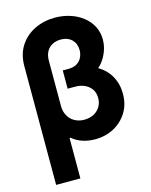

<svg xmlns="http://www.w3.org/2000/svg" viewBox="-136 -824 881 1117"><g transform="rotate(-15 304.5 -266.0)"><path d="M270 -318.8V-420.4H338.9Q414.6 -420.4 466.8 -391.6Q520 -361.8 546.4 -314.5Q573.2 -266.6 573.2 -208Q573.2 -143.6 543.5 -95.7Q513.2 -46.9 462.9 -20Q412.1 7.3 349.1 7.3Q311.5 7.3 277.3 -3.4Q241.2 -14.2 211.4 -39.6L206.5 -37.6V-228Q206.5 -199.7 220.2 -173.8Q233.4 -148.9 258.3 -134.3Q284.2 -119.1 317.9 -119.1Q350.6 -119.1 376.5 -132.8Q400.9 -146.5 414.6 -169.4Q427.7 -192.4 427.7 -220.7Q427.7 -251.5 413.1 -273.4Q397.9 -295.4 372.6 -307.1Q347.7 -318.8 316.9 -318.8ZM304.7 -737.3Q351.1 -737.3 395 -723.6Q436 -710.9 470.7 -684.6Q503.9 -658.7 522.9 -623Q542 -585.9 542 -542Q542 -491.2 516.1 -443.4Q490.7 -396 441.9 -364.3Q394 -333 324.2 -333H270V-428.7H302.2Q338.4 -428.7 358.4 -442.9Q377.9 -456.1 387.2 -477.5Q395.5 -497.1 395.5 -518.1Q395.5 -556.6 371.1 -581.1Q345.7 -605.5 304.7 -605.5Q276.4 -605.5 254.4 -593.8Q231.4 -582 219.2 -559.6Q206.5 -536.6 206.5 -504.4V204.6H60.5V-513.7Q61.5 -583 93.3 -632.3Q126 -682.6 181.6 -710Q237.8 -737.3 304.7 -737.3Z"/></g></svg>

Font: My Font
Style: Bold
Weight: 500
Designer: Rasmus Andersson
Foundry: rsms
Version: Version 0.001